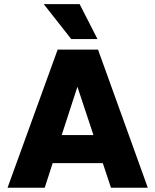

<svg xmlns="http://www.w3.org/2000/svg" viewBox="-20 -884 732 904"><path d="M186 -864.5H355L439 -700H315.5ZM676 0H502.5L464 -116H228L190.5 0H15.5L251.5 -650.5H441.5ZM344.5 -475.5 270.5 -248H420Z"/></svg>

Font: Overused Grotesk ExtraBold
Style: Regular
Weight: 800
Version: Version 0.004